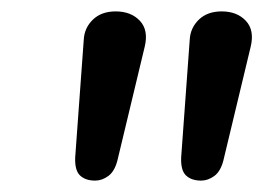

<svg xmlns="http://www.w3.org/2000/svg" viewBox="-20 -732 462 337"><path d="M147 -415Q130 -415 120.5 -424Q111 -433 112 -456L127 -662Q128 -683 143 -697.5Q158 -712 183 -712Q210 -712 225.5 -695.5Q241 -679 234 -650L186 -450Q181 -431 170 -423Q159 -415 147 -415ZM333 -415Q316 -415 306.5 -424Q297 -433 298 -456L313 -662Q314 -683 329 -697.5Q344 -712 369 -712Q396 -712 411.5 -695.5Q427 -679 420 -650L372 -450Q367 -431 356 -423Q345 -415 333 -415Z"/></svg>

Font: Nunito SemiBold
Style: Italic
Weight: 600
Italic angle: -9°
Designer: Vernon Adams
Foundry: Vernon Adams
Version: Version 3.601; ttfautohint (v1.8.2.53-6de2)